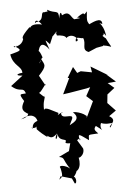

<svg xmlns="http://www.w3.org/2000/svg" viewBox="-64 -792 766 1101"><g transform="rotate(-5 318.5 -241.0)"><path d="M338 -108C352 -145 274 -103 278 -147C302 -154 283 -160 226 -113C232 -106 262 -135 263 -149C227 -165 188 -194 182 -172C180 -235 195 -225 193 -267C192 -247 201 -235 159 -276C167 -258 213 -345 203 -312L170 -371C223 -428 208 -429 190 -467C175 -416 176 -454 200 -474C194 -495 172 -543 176 -486C181 -526 195 -582 244 -515C223 -576 215 -582 249 -546C284 -623 248 -562 292 -616C288 -577 280 -642 293 -592C312 -592 344 -587 345 -573C385 -607 431 -547 398 -549C395 -586 432 -558 441 -565C459 -531 423 -498 466 -482L513 -502L551 -509V-512C612 -505 607 -475 569 -555C567 -545 590 -535 553 -567C573 -579 547 -598 574 -565C563 -651 514 -651 558 -635C559 -683 493 -643 483 -640C474 -659 469 -652 476 -715C440 -674 483 -733 417 -684C460 -679 404 -677 400 -676C378 -693 378 -729 332 -705C324 -746 314 -687 314 -687C317 -744 296 -715 250 -744C250 -689 267 -745 235 -731C203 -739 236 -684 181 -679C169 -658 172 -718 213 -662C134 -681 130 -629 161 -629C166 -658 160 -637 140 -653C80 -594 99 -595 98 -587C86 -550 51 -551 49 -546C74 -578 43 -528 41 -554C96 -523 74 -523 17 -507C27 -440 77 -436 77 -396C50 -395 28 -383 76 -380L6 -326C58 -280 71 -321 87 -277C59 -272 40 -285 73 -234C55 -202 46 -178 100 -154C76 -170 109 -144 46 -131C102 -163 133 -144 139 -114C90 -97 122 -60 100 -78C142 -65 127 -105 131 -66C169 -26 204 -5 184 -25C200 -20 210 3 245 -33C223 2 242 15 247 -31C250 18 301 -1 290 19C279 35 327 29 362 29C330 29 386 -11 372 20C358 -33 378 -9 424 22C427 -15 413 -7 480 -12C459 -33 456 -39 470 -56C537 -8 482 -29 501 -70C552 -49 583 -86 552 -40C535 -48 605 -74 551 -105L592 -134L547 -181L552 -230L595 -264L559 -295L607 -299L555 -345L569 -338L469 -398L475 -364L411 -376L390 -368L369 -404L333 -344L342 -343L299 -253L335 -258L436 -275L457 -280L430 -231L466 -199L422 -107C425 -161 419 -104 428 -100C432 -130 359 -150 346 -145C395 -101 331 -81 321 -73ZM244 214 307 232 321 262C338 267 333 202 300 229C321 245 361 154 321 195C368 198 366 117 345 93C341 143 396 105 386 66L355 15L320 11L304 74L244 103C280 110 260 116 302 175C278 153 232 148 247 167C259 220 252 218 234 233Z"/></g></svg>

Font: Asimov Aggro
Style: Condensed
Weight: 500
Designer: Google
Version: Version 2.000980; 2014